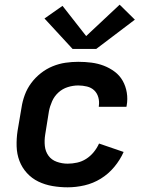

<svg xmlns="http://www.w3.org/2000/svg" viewBox="-20 -792 640 820"><path d="M269 8Q236 8 204 2.5Q172 -3 144 -16.5Q116 -30 95 -53Q74 -76 63 -105Q52 -134 51 -167Q50 -200 55 -233L72 -333Q76 -360 86 -387Q96 -414 113.5 -437.5Q131 -461 154.5 -479.5Q178 -498 205 -509Q232 -520 259.5 -524Q287 -528 314 -528Q343 -528 370.5 -524.5Q398 -521 423 -511.5Q448 -502 469.5 -486Q491 -470 504 -447Q517 -424 521.5 -396.5Q526 -369 521 -341Q521 -340 520.5 -338.5Q520 -337 520 -336H402Q402 -337 402 -337.5Q402 -338 402 -338Q405 -358 400 -376Q395 -394 382.5 -406Q370 -418 351.5 -422.5Q333 -427 314 -427Q292 -427 269.5 -420Q247 -413 229.5 -397Q212 -381 202.5 -359.5Q193 -338 189 -317L173 -217Q169 -192 171.5 -168.5Q174 -145 187 -127Q200 -109 222.5 -101Q245 -93 269 -93Q289 -93 309.5 -97.5Q330 -102 348 -113.5Q366 -125 380 -142Q394 -159 403 -179L508 -143Q493 -109 468 -79Q443 -49 410.5 -29Q378 -9 341.5 -0.5Q305 8 269 8ZM290 -583 170 -713 247 -767 348 -638 491 -772 556 -708 391 -583Z"/></svg>

Font: Iosevka SS04 Extended
Style: Bold Italic
Weight: 700
Width: 7
Italic angle: -9°
Monospace: yes
Designer: Belleve Invis
Foundry: Belleve Invis
Version: Version 19.0.0; ttfautohint (v1.8.4)